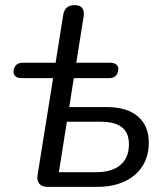

<svg xmlns="http://www.w3.org/2000/svg" viewBox="-20 -732 655 752"><path d="M166.6 0Q144.6 0 134.2 -12.2Q123.7 -24.3 127.1 -45.8L188 -425.9H65.2Q49 -425.9 40.5 -433.2Q32 -440.6 33 -453.3Q34.5 -468.9 43.5 -477.6Q52.5 -486.3 69 -486.3H197.8L227.5 -673.1Q230.9 -693.1 242 -702.5Q253.2 -711.9 272.1 -711.9Q293.4 -711.9 302.2 -700.3Q310.9 -688.6 307.5 -667.3L278.8 -486.3H410.6Q427.1 -486.3 435.9 -479Q444.7 -471.7 443.2 -459Q442.2 -443.4 432.9 -434.6Q423.7 -425.9 407.1 -425.9H269L251.2 -312.7H396.8Q477.5 -312.7 520.2 -275.9Q562.8 -239.1 562.8 -173.6Q562.8 -120.8 538.3 -81.8Q513.7 -42.8 468.1 -21.4Q422.6 0 359.3 0ZM210.6 -57.6H354.9Q419.1 -57.6 452 -86.1Q485 -114.6 485 -166.9Q485 -213.1 456.7 -234.1Q428.5 -255.1 376.9 -255.1H241.9Z"/></svg>

Font: Nunito ExtraLight
Style: Italic
Weight: 200
Italic angle: -9°
Designer: Vernon Adams
Foundry: Vernon Adams
Version: Version 3.602